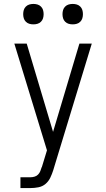

<svg xmlns="http://www.w3.org/2000/svg" viewBox="-20 -742 540 977"><path d="M84 215V160H135Q145 160 155.5 157Q166 154 173.5 146.5Q181 139 185 129Q189 119 192 109L193 108L219 23L53 -520H116L250 -71L384 -520H447L257 104L251 124Q245 143 236 162Q227 181 211.5 194Q196 207 175.5 211Q155 215 135 215ZM350 -618Q339 -618 329 -621Q319 -624 311.5 -631.5Q304 -639 301 -649Q298 -659 298 -670Q298 -681 301 -691Q304 -701 311.5 -708.5Q319 -716 329 -719Q339 -722 350 -722Q361 -722 371 -719Q381 -716 388.5 -708.5Q396 -701 399 -691Q402 -681 402 -670Q402 -659 399 -649Q396 -639 388.5 -631.5Q381 -624 371 -621Q361 -618 350 -618ZM150 -618Q139 -618 129 -621Q119 -624 111.5 -631.5Q104 -639 101 -649Q98 -659 98 -670Q98 -681 101 -691Q104 -701 111.5 -708.5Q119 -716 129 -719Q139 -722 150 -722Q161 -722 171 -719Q181 -716 188.5 -708.5Q196 -701 199 -691Q202 -681 202 -670Q202 -659 199 -649Q196 -639 188.5 -631.5Q181 -624 171 -621Q161 -618 150 -618Z"/></svg>

Font: Iosevka SS18 Light
Style: Regular
Weight: 300
Monospace: yes
Designer: Belleve Invis
Foundry: Belleve Invis
Version: Version 25.1.1; ttfautohint (v1.8.4)